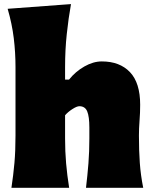

<svg xmlns="http://www.w3.org/2000/svg" viewBox="-20 -899 736 919"><path d="M34.7 0Q43.9 -61 49.1 -119.1Q54.2 -177.2 54.2 -250.5V-577.6Q54.2 -647.5 45.9 -716.1Q37.6 -784.7 16.6 -856.9L319.8 -879.4Q307.6 -811.5 299.6 -736.1Q291.5 -660.6 291.5 -577.6V-518.1H310.5Q341.3 -556.6 383.8 -580.8Q426.3 -605 467.3 -605Q553.2 -605 602.1 -553.7Q650.9 -502.4 650.9 -397.5Q650.9 -358.9 647.9 -321.3Q645 -283.7 645 -250.5Q645 -177.2 649.2 -119.1Q653.3 -61 665.5 0H391.6Q398.9 -61 403.3 -117.4Q407.7 -173.8 407.7 -236.8V-288.6Q407.7 -340.8 397.5 -365.7Q387.2 -390.6 359.9 -390.6Q347.7 -390.6 326.2 -376.7Q304.7 -362.8 291.5 -347.2V-236.8Q291.5 -173.8 296.4 -117.4Q301.3 -61 311 0Z"/></svg>

Font: Pinar-FD Black
Style: Regular
Weight: 900
Designer: Amin Abedi
Version: Version 3.000